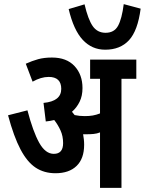

<svg xmlns="http://www.w3.org/2000/svg" viewBox="-20 -911 702 931"><path d="M388 -209Q388 -142 351.5 -106.5Q315 -71 249 -71Q194 -71 153 -98Q112 -125 79.5 -186.5Q47 -248 19 -352L113 -376Q140 -273 170 -219Q200 -165 241 -165Q286 -165 286 -217Q286 -251 273.5 -278.5Q261 -306 243 -329Q223 -324 202 -322L191 -412Q277 -420 277 -480Q277 -538 216 -538Q179 -538 138 -515L105 -602Q136 -616 165 -624Q194 -632 232 -632Q303 -632 341.5 -590.5Q380 -549 380 -484Q380 -446 366 -417.5Q352 -389 329 -369Q335 -362 342 -353Q365 -348 391 -348Q413 -348 430 -351Q447 -354 465 -361V-529H417V-622H641V-529H569V0H465V-269Q450 -263 434 -261.5Q418 -260 402 -260Q393 -260 383 -260Q385 -249 386.5 -236Q388 -223 388 -209ZM662 -869Q648 -762 605.5 -716Q563 -670 490 -670Q426 -670 381.5 -717.5Q337 -765 313 -867L390 -890Q407 -817 429.5 -784.5Q452 -752 492 -752Q534 -752 552.5 -786Q571 -820 580 -891Z"/></svg>

Font: Noto Sans ExtraCondensed SemiBold
Style: Italic
Weight: 600
Width: 2
Italic angle: -12°
Designer: Monotype Design Team
Foundry: Monotype Imaging Inc.
Version: Version 2.013; ttfautohint (v1.8.4.7-5d5b)